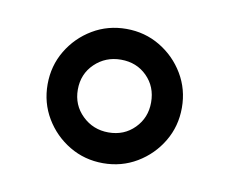

<svg xmlns="http://www.w3.org/2000/svg" viewBox="-42 -849 402 338"><g transform="rotate(10 159.5 -680.0)"><path d="M40 -680Q40 -713 56.2 -740.2Q72.5 -767.5 99.8 -783.8Q127 -800 160 -800Q193 -800 220.2 -783.8Q247.5 -767.5 263.8 -740.2Q280 -713 280 -680Q280 -647 263.8 -619.8Q247.5 -592.5 220.2 -576.2Q193 -560 160 -560Q127 -560 99.8 -576.2Q72.5 -592.5 56.2 -619.8Q40 -647 40 -680ZM94 -680Q94 -652.5 113.2 -633.8Q132.5 -615 160 -615Q188 -615 206.5 -633.8Q225 -652.5 225 -680Q225 -708 206.5 -726.5Q188 -745 160 -745Q132.5 -745 113.2 -726.5Q94 -708 94 -680Z"/></g></svg>

Font: Engraving CC
Style: Bold
Weight: 700
Designer: indestructible type*
Foundry: Cowboy Collective
Version: Version 1.000